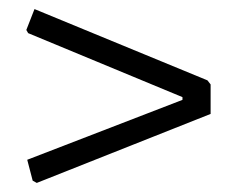

<svg xmlns="http://www.w3.org/2000/svg" viewBox="-20 -483 520 423"><path d="M437 -306 444 -297V-232L61 -80L52 -85L40 -131L382 -263V-269L42 -410L38 -417L56 -463Z"/></svg>

Font: Alegreya Sans
Style: Regular
Weight: 400
Designer: Juan Pablo del Peral
Foundry: Huerta Tipografica
Version: Version 2.008; ttfautohint (v1.6)